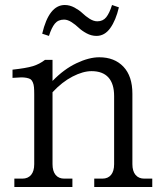

<svg xmlns="http://www.w3.org/2000/svg" viewBox="-20 -744 641 764"><path d="M189 -90.8Q189 -63 201.2 -48.1Q213.4 -33.2 235.8 -33.2H268.1V0H37.1V-33.2H68.8Q91.3 -33.2 103.8 -48.1Q116.2 -63 116.2 -90.8V-368.2Q116.2 -386.2 115.2 -397Q114.3 -407.7 110.6 -416.3Q106.9 -424.8 101.8 -428.5Q96.7 -432.1 85.7 -434.3Q74.7 -436.5 62.7 -436Q50.8 -435.5 29.8 -434.1V-466.8Q84 -472.7 110.6 -480.7Q137.2 -488.8 159.2 -505.9H189V-421.9Q234.4 -468.8 284.2 -492.4Q334 -516.1 375 -516.1Q435.5 -516.1 471.2 -478.5Q506.8 -440.9 506.8 -371.1V-90.8Q506.8 -63 519.3 -48.1Q531.7 -33.2 554.2 -33.2H585.9V0H355V-33.2H387.2Q409.7 -33.2 421.9 -48.1Q434.1 -63 434.1 -90.8V-361.8Q434.1 -410.6 411.4 -435.8Q388.7 -460.9 344.2 -460.9Q310.5 -460.9 268.8 -439.5Q227.1 -418 189 -377ZM147.9 -609.9Q174.8 -724.1 237.8 -724.1Q257.3 -724.1 276.4 -713.9Q295.4 -703.6 307.9 -691.7Q320.3 -679.7 336.4 -669.4Q352.5 -659.2 367.2 -659.2Q389.6 -659.2 402.6 -675.3Q415.5 -691.4 425.8 -724.1L453.1 -714.8Q440.9 -663.1 418.7 -632.1Q396.5 -601.1 363.8 -601.1Q343.8 -601.1 324.7 -611.3Q305.7 -621.6 293.2 -633.5Q280.8 -645.5 264.9 -655.8Q249 -666 234.9 -666Q211.4 -666 198.2 -649.9Q185.1 -633.8 174.8 -601.1Z"/></svg>

Font: LT Superior Serif
Style: Regular
Weight: 400
Designer: Daniel Lyons
Foundry: LyonsType
Version: Version 2.120;FEAKit 1.0